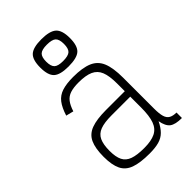

<svg xmlns="http://www.w3.org/2000/svg" viewBox="-272 -1028 1145 1145"><g transform="rotate(-45 300.0 -455.5)"><path d="M284 14Q205 14 159.5 -2.5Q114 -19 95 -58.5Q76 -98 76 -166Q76 -238 95 -279Q114 -320 159.5 -337Q205 -354 284 -354H442V-419Q442 -483 427.5 -519Q413 -555 378.5 -570.5Q344 -586 284 -586Q241 -586 213.5 -577Q186 -568 169 -546Q152 -524 140 -486L92 -498Q108 -549 130.5 -578.5Q153 -608 190 -620Q227 -632 284 -632Q363 -632 408.5 -612.5Q454 -593 473 -546.5Q492 -500 492 -419V-156Q492 -114 499 -90Q506 -66 523.5 -56Q541 -46 570 -46V0Q515 0 491 -18Q467 -36 458 -85Q440 -48 418 -26Q396 -4 364 5Q332 14 284 14ZM284 -32Q344 -32 378.5 -49Q413 -66 427.5 -106Q442 -146 442 -216V-308H284Q224 -308 189.5 -295Q155 -282 140.5 -251Q126 -220 126 -166Q126 -115 140.5 -86Q155 -57 189.5 -44.5Q224 -32 284 -32ZM309 -695Q239 -695 212 -720Q185 -745 185 -810Q185 -875 212 -900Q239 -925 309 -925Q379 -925 407 -900Q435 -875 435 -810Q435 -745 408 -720Q381 -695 309 -695ZM309 -741Q353 -741 369 -756Q385 -771 385 -810Q385 -849 369 -864Q353 -879 309 -879Q267 -879 251 -864Q235 -849 235 -810Q235 -771 251 -756Q267 -741 309 -741Z"/></g></svg>

Font: Victor Mono Thin
Style: Regular
Weight: 100
Monospace: yes
Designer: Rune Bjørnerås
Version: Version 1.561;gftools[0.9.30]